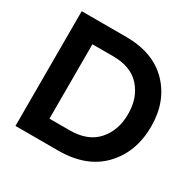

<svg xmlns="http://www.w3.org/2000/svg" viewBox="-153 -843 1000 997"><g transform="rotate(30 347.0 -344.0)"><path d="M61 0V-688H327Q491 -688 582 -593.5Q673 -499 673 -350Q673 -196 579.5 -98Q486 0 317 0ZM195 -567V-121H317Q424 -121 480.5 -184Q537 -247 537 -346Q537 -443 481.5 -505Q426 -567 321 -567Z"/></g></svg>

Font: Techna Sans
Style: Regular
Weight: 400
Designer: Carl Enlund
Version: Version 1.003